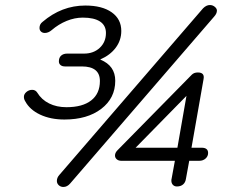

<svg xmlns="http://www.w3.org/2000/svg" viewBox="-20 -731 925 763"><path d="M206 -12Q206 -25 216 -36L787 -698Q800 -711 814 -711Q825 -711 833.5 -704Q842 -697 842 -689Q842 -677 831 -665L259 -2Q247 12 232 12Q221 12 213.5 5Q206 -2 206 -12ZM80 -329Q75 -337 75 -346Q75 -357 85 -365.5Q95 -374 108 -374Q121 -374 128 -363Q145 -335 175 -320Q205 -305 244 -305Q308 -305 342.5 -332Q377 -359 377 -409Q377 -467 305 -467H238Q227 -467 220.5 -472.5Q214 -478 214 -487Q214 -502 223 -510Q232 -518 247 -518H314Q352 -518 376.5 -541Q401 -564 401 -600Q401 -630 377.5 -645.5Q354 -661 309 -661Q277 -661 245 -648Q213 -635 185 -611Q172 -600 158 -600Q149 -600 143 -605.5Q137 -611 137 -620Q137 -635 149 -644Q225 -709 319 -709Q386 -709 424 -682Q462 -655 462 -608Q462 -571 440 -541.5Q418 -512 379 -495V-494Q438 -470 438 -410Q438 -341 382.5 -298.5Q327 -256 236 -256Q181 -256 139.5 -275.5Q98 -295 80 -329ZM661 -13Q661 -18 662 -21L675 -92H462Q451 -92 444 -98Q437 -104 437 -113Q437 -124 447 -134L742 -434Q751 -443 766 -443Q794 -443 789 -417L741 -144H781Q807 -144 807 -123Q807 -110 797 -101Q787 -92 772 -92H732L719 -21Q717 -6 707.5 2Q698 10 683 10Q673 10 667 3.5Q661 -3 661 -13ZM685 -144 721 -350 519 -144Z"/></svg>

Font: Kodchasan Light
Style: Italic
Weight: 300
Italic angle: -10°
Version: Version 1.000; ttfautohint (v1.6)